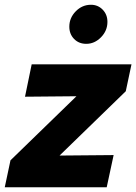

<svg xmlns="http://www.w3.org/2000/svg" viewBox="-40 -786 572 806"><path d="M-20 0 4 -113 281 -382 65 -380 93 -516H512L488 -403L210 -133L437 -135L408 0ZM322 -602Q291 -602 271 -622.5Q251 -643 251 -674Q251 -711 278 -738.5Q305 -766 342 -766Q371 -766 391 -745.5Q411 -725 411 -694Q411 -657 384 -629.5Q357 -602 322 -602Z"/></svg>

Font: Red Hat Text
Style: Bold Italic
Weight: 700
Italic angle: -12°
Designer: Pentagram / MCKL
Foundry: Pentagram / MCKL
Version: Version 1.003; Red Hat Text Bold Italic